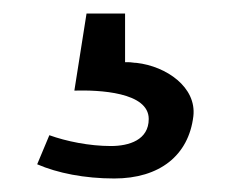

<svg xmlns="http://www.w3.org/2000/svg" viewBox="-20 -34 345 284"><path d="M149 230C216 230 259 196 266 138C271 95 226 64 182 59C178 59 174 58 170 58H165V-14H108L90 100C126 99 200 102 200 142C200 173 171 182 144 182C112 182 78 175 53 166L35 209C65 222 105 230 149 230Z"/></svg>

Font: Charger Pro
Style: LitNar
Weight: 300
Designer: Jasper
Foundry: Cannot Into Space Fonts
Version: Version 1.09